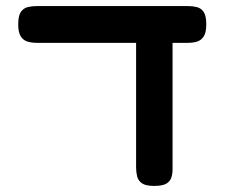

<svg xmlns="http://www.w3.org/2000/svg" viewBox="-20 -603 741 632"><path d="M101 -462Q85 -462 71 -466Q57 -470 48.5 -483Q40 -496 40 -523Q40 -551 48.5 -563.5Q57 -576 71 -579.5Q85 -583 100 -583H599Q615 -583 628.5 -579.5Q642 -576 650.5 -563.5Q659 -551 659 -523Q659 -496 650.5 -483Q642 -470 628.5 -466Q615 -462 598 -462ZM487 9Q460 9 447.5 0.5Q435 -8 431.5 -22Q428 -36 428 -52V-487L548 -479V-45Q548 -31 544 -18.5Q540 -6 527.5 1.5Q515 9 487 9Z"/></svg>

Font: Fredoka SemiExpanded Medium
Style: Regular
Weight: 500
Width: 6
Designer: Ben Nathan
Foundry: Milena B. Brandão, Ben Nathan
Version: Version 2.001